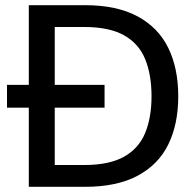

<svg xmlns="http://www.w3.org/2000/svg" viewBox="-20 -720 754 740"><path d="M7 -305V-393H383V-305ZM91 0V-700H308Q430 -700 510 -657Q590 -614 628.5 -535.5Q667 -457 667 -349Q667 -241 628.5 -163Q590 -85 510 -42.5Q430 0 308 0ZM191 -84H304Q401 -84 458 -116Q515 -148 539.5 -207.5Q564 -267 564 -349Q564 -432 539.5 -492Q515 -552 458 -584Q401 -616 304 -616H191Z"/></svg>

Font: DM Sans 16pt Medium
Style: Regular
Weight: 500
Version: Version 4.004;gftools[0.9.30]